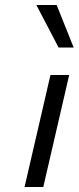

<svg xmlns="http://www.w3.org/2000/svg" viewBox="-20 -751 316 771"><path d="M182.6 -449.7H257.8L153.8 0H78.6ZM126 -731H207.5L275.9 -560.1H215.3Z"/></svg>

Font: Glacial Indifference
Style: Italic
Weight: 400
Designer: Alfredo Marco Pradil
Foundry: Alfredo Marco Pradil
Version: Version 1.312